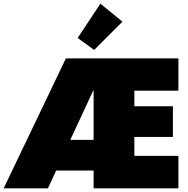

<svg xmlns="http://www.w3.org/2000/svg" viewBox="-20 -1026 1026 1046"><path d="M712 -532V-447H922V-280H712V-177H952V0H490V-97H286L241 0H0L339 -708H952V-532ZM490 -264V-537L363 -264ZM493 -754 403 -819 527 -1006 647 -908Z"/></svg>

Font: Fz Poppins Black
Style: Regular
Weight: 900
Designer: Ninad Kale (Devanagari), Jonny Pinhorn (Latin)
Foundry: Indian Type Foundry
Version: Vit hóa bi Vntype.Com & FontZin.Com